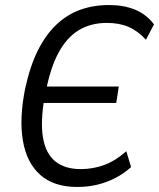

<svg xmlns="http://www.w3.org/2000/svg" viewBox="-20 -734 632 763"><path d="M287 9Q194 9 140 -39Q86 -87 71 -175Q56 -263 80 -382Q99 -470 130 -532.5Q161 -595 203.5 -635.5Q246 -676 298.5 -695Q351 -714 413 -714Q472 -714 517 -695.5Q562 -677 592 -637L560 -576Q528 -611 491 -627Q454 -643 405 -643Q341 -643 293 -614Q245 -585 212 -523.5Q179 -462 161 -364L142 -390H452L442 -325H128L157 -348Q140 -249 151 -186Q162 -123 200 -92.5Q238 -62 301 -62Q350 -62 394.5 -78.5Q439 -95 482 -133L501 -70Q472 -44 438 -26.5Q404 -9 366.5 0Q329 9 287 9Z"/></svg>

Font: Nunito Sans 10pt Condensed
Style: Italic
Weight: 400
Width: 3
Italic angle: -9°
Designer: Vernon Adams
Foundry: Vernon Adams
Version: Version 3.101;gftools[0.9.27]